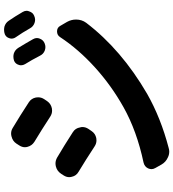

<svg xmlns="http://www.w3.org/2000/svg" viewBox="28 -872 887 984"><g transform="rotate(-90 472.0 -379.5)"><path d="M635.7 -695.3Q629.9 -705.1 629.9 -715.8Q629.9 -721.7 631.8 -726.6Q636.7 -744.1 652.3 -751Q663.1 -754.9 673.8 -754.9Q681.6 -754.9 689.5 -752.9Q708 -747.1 718.8 -730.5Q742.2 -692.4 763.7 -654.3Q769.5 -644.5 769.5 -634.8Q769.5 -627 766.6 -620.1Q759.8 -601.6 742.2 -594.7Q732.4 -590.8 723.6 -590.8Q714.8 -590.8 706.1 -593.8Q687.5 -600.6 678.7 -619.1Q657.2 -661.1 635.7 -695.3ZM773.4 -743.2Q766.6 -752.9 766.6 -764.6Q766.6 -769.5 768.6 -775.4Q773.4 -792 789.1 -798.8Q799.8 -802.7 811.5 -802.7Q819.3 -802.7 828.1 -800.8Q847.7 -794.9 858.4 -778.3Q879.9 -747.1 903.3 -707Q909.2 -697.3 909.2 -686.5Q909.2 -680.7 906.2 -673.8Q900.4 -655.3 883.8 -648.4Q873 -643.6 863.3 -643.6Q855.5 -643.6 846.7 -646.5Q828.1 -653.3 819.3 -669.9Q797.9 -708 773.4 -743.2ZM237.3 -647.5Q217.8 -660.2 211.9 -682.6Q210 -689.5 210 -696.3Q210 -710.9 219.7 -725.6L228.5 -739.3Q241.2 -758.8 265.6 -764.6Q272.5 -766.6 280.3 -766.6Q295.9 -766.6 309.6 -757.8Q370.1 -721.7 440.4 -675.8Q460 -663.1 464.8 -639.6Q465.8 -633.8 465.8 -627.9Q465.8 -611.3 456.1 -596.7L446.3 -582Q432.6 -562.5 409.2 -557.6Q403.3 -556.6 397.5 -556.6Q380.9 -556.6 366.2 -566.4Q298.8 -610.4 237.3 -647.5ZM206.1 41Q196.3 43.9 187.5 43.9Q171.9 43.9 158.2 37.1Q133.8 26.4 121.1 3.9L103.5 -27.3Q97.7 -37.1 97.7 -46.9Q97.7 -55.7 101.6 -64.5Q110.4 -83 131.8 -87.9Q293 -122.1 415 -190.4Q526.4 -252.9 619.1 -336.9Q711.9 -420.9 774.4 -515.6Q784.2 -531.2 803.7 -531.2Q823.2 -531.2 832 -514.6L852.5 -479.5Q864.3 -458 864.3 -433.6Q864.3 -404.3 847.7 -381.8Q710 -201.2 483.4 -69.3Q359.4 1 206.1 41ZM84 -420.9Q63.5 -432.6 58.6 -455.1Q56.6 -461.9 56.6 -468.8Q56.6 -483.4 65.4 -497.1L74.2 -510.7Q87.9 -531.2 111.3 -537.1Q119.1 -539.1 127 -539.1Q141.6 -539.1 156.2 -531.2Q220.7 -493.2 287.1 -450.2Q307.6 -437.5 311.5 -413.1Q313.5 -407.2 313.5 -401.4Q313.5 -384.8 303.7 -370.1L293 -354.5Q280.3 -335 256.8 -330.1Q251 -329.1 245.1 -329.1Q228.5 -329.1 213.9 -338.9Q145.5 -383.8 84 -420.9Z"/></g></svg>

Font: Gen Jyuu Gothic P Bold
Style: Bold
Weight: 700
Designer: [Source Han Sans]
Ryoko NISHIZUKA  (kana & ideographs); Paul D. Hunt (Latin, Greek & Cyrillic); Wenlong ZHANG  (bopomofo
Version: Version 1.002.20150607